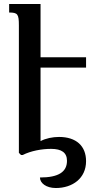

<svg xmlns="http://www.w3.org/2000/svg" viewBox="-20 -780 493 966"><path d="M413 -440V-492H184V-760H26V-717C69 -717 75 -709 75 -652V-11L86 0H94C135 -21 190 -31 237 -31C290 -31 317 -12 317 29C317 84 276 113 181 113C181 141 212 166 261 166C345 166 413 117 413 31C413 -46 363 -91 277 -91C245 -91 210 -84 184 -70V-440Z"/></svg>

Font: Noto Serif Armenian Condensed Semi
Style: Regular
Weight: 600
Width: 3
Designer: Monotype Design Team
Foundry: Monotype Imaging Inc.
Version: Version 1.901